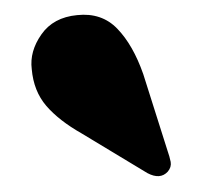

<svg xmlns="http://www.w3.org/2000/svg" viewBox="-20 -721 294 254"><path d="M169.5 -623 201.5 -522Q204.5 -513.5 205.8 -506.8Q207 -500 202 -494Q192 -483 175 -492L88 -544.5Q58 -561.5 41.2 -581Q24.5 -600.5 22 -629.5Q19 -653 34.8 -675.5Q50.5 -698 82 -701Q114.5 -704.5 135.2 -683Q156 -661.5 169.5 -623Z"/></svg>

Font: Fraunces 144pt S050 Black
Style: Regular
Weight: 900
Version: Version 1.000; ttfautohint (v1.8.3)